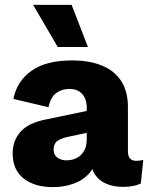

<svg xmlns="http://www.w3.org/2000/svg" viewBox="-20 -758 614 788"><path d="M336 -317Q336 -352 317 -372.5Q298 -393 266 -393Q234 -393 211 -376.5Q188 -360 179 -318L35 -352Q49 -424 108.5 -467Q168 -510 276 -510Q348 -510 399.5 -488.5Q451 -467 478 -424.5Q505 -382 505 -320V-137Q505 -98 539 -98Q547 -98 554.5 -99Q562 -100 568 -102L558 -5Q544 2 526 5.5Q508 9 485 9Q447 9 417 -3.5Q387 -16 370 -41.5Q353 -67 353 -106V-112L372 -119Q372 -76 346.5 -47Q321 -18 281.5 -4Q242 10 198 10Q122 10 77 -25.5Q32 -61 32 -128Q32 -181 64 -217Q96 -253 165 -267L352 -306L351 -216L257 -196Q230 -190 215 -179Q200 -168 200 -144Q200 -122 215.5 -111Q231 -100 252 -100Q269 -100 284 -105Q299 -110 310.5 -120.5Q322 -131 329 -147Q336 -163 336 -185ZM274 -738 341 -565H217L116 -738Z"/></svg>

Font: Kantumruy Pro
Style: Bold
Weight: 700
Version: Version 1.002